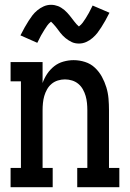

<svg xmlns="http://www.w3.org/2000/svg" viewBox="-20 -778 540 798"><path d="M24 0V-80H67V-440H24V-520H157V-433Q164 -453 176 -471Q188 -489 205 -502.5Q222 -516 243.5 -522Q265 -528 286 -528Q310 -528 333.5 -520.5Q357 -513 374.5 -496.5Q392 -480 403.5 -459Q415 -438 422 -415Q429 -392 431 -368Q433 -344 433 -320V-80H476V0H301V-80H343V-320Q343 -335 341.5 -350Q340 -365 336 -379Q332 -393 324.5 -406.5Q317 -420 305.5 -429.5Q294 -439 279.5 -443.5Q265 -448 250 -448Q235 -448 220.5 -443.5Q206 -439 194.5 -429.5Q183 -420 175.5 -406.5Q168 -393 164 -379Q160 -365 158.5 -350Q157 -335 157 -320V-80H199V0ZM308 -597Q300 -597 292.5 -598.5Q285 -600 278.5 -603Q272 -606 265 -610.5Q258 -615 252.5 -619.5Q247 -624 241 -630Q235 -636 230.5 -642Q226 -648 221.5 -654Q217 -660 211.5 -667Q206 -674 201 -679Q196 -684 192 -688Q182 -680 176.5 -672Q171 -664 164.5 -654Q158 -644 150.5 -630.5Q143 -617 135 -600L65 -631Q74 -649 82.5 -664Q91 -679 99 -691.5Q107 -704 115 -714.5Q123 -725 135 -735Q147 -745 161.5 -751.5Q176 -758 192 -758Q200 -758 207.5 -756.5Q215 -755 221.5 -752.5Q228 -750 235 -745.5Q242 -741 247.5 -736.5Q253 -732 259 -725.5Q265 -719 269.5 -713.5Q274 -708 278.5 -702Q283 -696 288.5 -689Q294 -682 298.5 -677Q303 -672 308 -668Q318 -676 323.5 -683.5Q329 -691 335.5 -701Q342 -711 349.5 -724.5Q357 -738 365 -755L435 -725Q426 -707 417.5 -692Q409 -677 401 -664.5Q393 -652 385 -641.5Q377 -631 365 -620.5Q353 -610 338.5 -603.5Q324 -597 308 -597Z"/></svg>

Font: Iosevka Curly Slab Medium
Style: Regular
Weight: 500
Monospace: yes
Designer: Belleve Invis
Foundry: Belleve Invis
Version: Version 22.1.2; ttfautohint (v1.8.4)